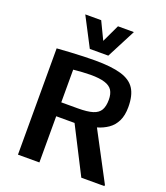

<svg xmlns="http://www.w3.org/2000/svg" viewBox="-169 -1080 1036 1196"><g transform="rotate(20 348.5 -482.0)"><path d="M92.3 0V-704.6Q135.3 -708 180.2 -710.4Q225.1 -712.9 267.6 -714.4Q310.1 -715.8 343.8 -715.8Q452.1 -715.8 516.4 -697Q580.6 -678.2 608.9 -634.3Q637.2 -590.3 637.2 -513.7Q637.2 -457.5 618.7 -420.2Q600.1 -382.8 568.1 -360.8Q536.1 -338.9 496.6 -327.6L665.5 -8.8V0H512.2L356 -306.2H234.4V0ZM234.4 -398.4H344.2Q407.2 -398.4 442.6 -409.4Q478 -420.4 492.7 -446Q507.3 -471.7 507.3 -514.2Q507.3 -552.7 492.7 -576.2Q478 -599.6 443.1 -610.8Q408.2 -622.1 348.1 -622.1Q323.7 -622.1 294.9 -620.1Q266.1 -618.2 234.4 -615.2ZM287.6 -772 187.5 -964.4H293L349.1 -847.7L404.3 -964.4H509.8L410.2 -772Z"/></g></svg>

Font: Comme SemiBold
Style: Regular
Weight: 600
Version: Version 1.000;gftools[0.9.27]